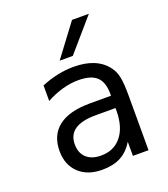

<svg xmlns="http://www.w3.org/2000/svg" viewBox="-126 -755 752 858"><g transform="rotate(-20 250.0 -326.0)"><path d="M293 -227.5H268.6Q203.1 -227.5 169.9 -205.1Q136.7 -182.6 136.7 -136.7Q136.7 -95.7 161.6 -72.8Q186.5 -49.8 230.5 -49.8Q292 -49.8 327.1 -92.8Q362.3 -135.7 363.3 -211.9V-227.5ZM437.5 -258.8V0H363.3V-67.4Q338.9 -26.4 302.7 -7.3Q266.6 11.7 214.8 11.7Q144.5 11.7 103.5 -27.3Q62.5 -66.4 62.5 -131.8Q62.5 -207 113.3 -246.6Q164.1 -286.1 262.7 -286.1H363.3V-297.9Q362.3 -352.5 335 -377Q307.6 -401.4 249 -401.4Q210.9 -401.4 171.9 -390.1Q132.8 -378.9 95.7 -358.4V-432.6Q136.7 -449.2 174.8 -457Q212.9 -464.8 249 -464.8Q304.7 -464.8 344.7 -448.2Q384.8 -431.6 409.2 -398.4Q424.8 -377.9 431.2 -348.1Q437.5 -318.4 437.5 -258.8ZM315.4 -664.1H395.5L263.7 -511.7H201.2Z"/></g></svg>

Font: BabelStone Mayan Numerals
Style: Regular
Weight: 400
Designer: Andrew West
Foundry: BabelStone
Version: Version 11.000 June 09, 2018